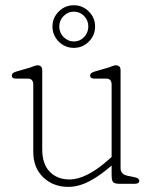

<svg xmlns="http://www.w3.org/2000/svg" viewBox="-20 -718 606 750"><path d="M110 -124V-387Q110 -411 89 -411H42Q26 -411 26 -423Q26 -433 42 -438L97 -454Q104.5 -456.5 113 -459.8Q121.5 -463 126 -463Q145 -463 145 -443V-134Q145 -77 174.5 -47Q204 -17 251 -17Q317.5 -17 405 -95L416 -105V-387Q416 -411 395 -411H348Q332 -411 332 -423Q332 -433 348 -438L403 -454Q410.5 -456.5 419 -459.8Q427.5 -463 432 -463Q451 -463 451 -443V-61Q451 -36.5 480 -31L505 -26Q524 -22 524 -12Q524 0 507 0H448Q428.5 0 422.2 -6.2Q416 -12.5 416 -35V-71.5Q372 -32.5 329.5 -10.2Q287 12 247 12Q188 12 149 -25.2Q110 -62.5 110 -124ZM268.5 -531Q234 -531 209.5 -555.5Q185 -580 185 -614.5Q185 -648.5 209.5 -673Q234 -697.5 268.5 -697.5Q302.5 -697.5 327 -673Q351.5 -648.5 351.5 -614.5Q351.5 -580 327 -555.5Q302.5 -531 268.5 -531ZM268.5 -672.5Q245.5 -672.5 228.5 -655.5Q211.5 -638.5 211.5 -614.5Q211.5 -590.5 228.5 -573.2Q245.5 -556 268.5 -556Q292 -556 308.5 -573.2Q325 -590.5 325 -614.5Q325 -638.5 308.5 -655.5Q292 -672.5 268.5 -672.5Z"/></svg>

Font: Fraunces 9pt SuperSoft Thin
Style: Regular
Weight: 100
Version: Version 1.000;[b76b70a41]